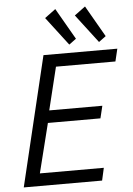

<svg xmlns="http://www.w3.org/2000/svg" viewBox="-61 -977 707 1023"><g transform="rotate(-5 292.5 -466.0)"><path d="M24 0 190 -693H585L569 -626H251L195 -397H479L463 -331H182L116 -67H458L443 0ZM491 -737 375 -889 433 -932 529 -765ZM332 -737 216 -889 274 -932 370 -765Z"/></g></svg>

Font: Ubuntu Sans
Style: Italic
Weight: 400
Italic angle: -13.5°
Designer: Dalton Maag Ltd
Foundry: Dalton Maag Ltd
Version: Version 1.006